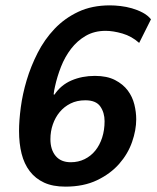

<svg xmlns="http://www.w3.org/2000/svg" viewBox="-20 -684 585 716"><path d="M183 -331Q207 -367 246.5 -384Q286 -401 334 -401Q379 -401 409 -385.5Q439 -370 456.5 -346.5Q474 -323 481 -294.5Q488 -266 488 -239Q488 -199 472.5 -154.5Q457 -110 424.5 -73Q392 -36 342 -12Q292 12 224 12Q177 12 144.5 -3Q112 -18 91 -45.5Q70 -73 60.5 -111Q51 -149 51 -196Q51 -234 57.5 -283.5Q64 -333 79.5 -385Q95 -437 120.5 -487Q146 -537 183.5 -576.5Q221 -616 272 -640Q323 -664 390 -664Q408 -664 429.5 -661.5Q451 -659 472 -653Q493 -647 512 -637Q531 -627 543 -612L499 -524Q471 -549 436.5 -559Q402 -569 374 -569Q332 -569 300 -550.5Q268 -532 245 -502Q222 -472 207.5 -435Q193 -398 185 -361Q183 -353 182 -346.5Q181 -340 180 -332ZM370 -232Q370 -264 354 -287Q338 -310 298 -310Q267 -310 243 -298Q219 -286 202.5 -266Q186 -246 177 -220Q168 -194 168 -165Q168 -126 187.5 -102.5Q207 -79 244 -79Q272 -79 295.5 -90.5Q319 -102 335.5 -122.5Q352 -143 361 -171Q370 -199 370 -232Z"/></svg>

Font: Quattrocento Sans
Style: Bold Italic
Weight: 700
Designer: Pablo Impallari
Foundry: Pablo Impallari, Igino Marini, Brenda Gallo
Version: Version 2.000